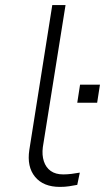

<svg xmlns="http://www.w3.org/2000/svg" viewBox="-20 -725 412 753"><path d="M215 8Q150 8 117.5 -31.5Q85 -71 95 -137L185 -705H237L148 -148Q144 -117 152 -92.5Q160 -68 179 -54.5Q198 -41 228 -41Q243 -41 260 -43Q277 -45 293 -48L283 0Q267 3 251 5.5Q235 8 215 8ZM283 -322 294 -393H372L361 -322Z"/></svg>

Font: Nunito Sans 7pt SemiExpanded ExtraLight
Style: Italic
Weight: 250
Width: 6
Italic angle: -9°
Designer: Vernon Adams
Foundry: Vernon Adams
Version: Version 3.101;gftools[0.9.27]